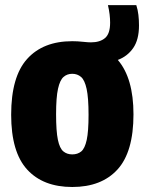

<svg xmlns="http://www.w3.org/2000/svg" viewBox="-20 -718 564 748"><path d="M261.5 10.5Q148 10.5 85.8 -57.5Q23.5 -125.5 23.5 -271Q23.5 -419.5 85.8 -488.5Q148 -557.5 261.5 -557.5Q282.5 -557.5 302.8 -555.2Q323 -553 334 -553Q369.5 -553 389.2 -569.8Q409 -586.5 409 -629.5Q409 -645 407 -662Q405 -679 400.5 -698H511Q517 -679.5 519.2 -660Q521.5 -640.5 521.5 -619Q521.5 -563.5 499 -531Q476.5 -498.5 439 -484.5Q500 -413.5 500 -272.5Q500 -126 437.8 -57.8Q375.5 10.5 261.5 10.5ZM261.5 -116.5Q282.5 -116.5 296.5 -128Q310.5 -139.5 317.8 -172.8Q325 -206 325 -270.5Q325 -337 317.5 -371.5Q310 -406 295.8 -418.2Q281.5 -430.5 261.5 -430.5Q241.5 -430.5 227.5 -418.2Q213.5 -406 206 -372.2Q198.5 -338.5 198.5 -273Q198.5 -207 205.5 -173.5Q212.5 -140 226.8 -128.2Q241 -116.5 261.5 -116.5Z"/></svg>

Font: Encode Sans Cnd XBd
Style: Regular
Weight: 800
Width: 3
Designer: Multiple Designers
Foundry: Impallari Type
Version: Version 3.002; ttfautohint (v1.8.3) -l 8 -r 50 -G 200 -x 14 